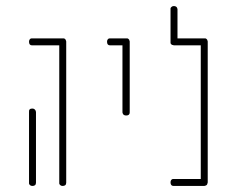

<svg xmlns="http://www.w3.org/2000/svg" viewBox="-20 -859 778 635"><path d="M86 -732H188H191Q193 -732 195 -730L196 -729Q198 -727 198 -725L199 -722V-255Q199 -244 187 -244Q182 -244 179 -247Q176 -250 176 -252V-255V-709H86Q76 -709 76 -721Q76 -726 78.5 -729Q81 -732 84 -732ZM87 -500Q92 -500 95 -497Q98 -494 98 -492L99 -489V-255Q99 -244 87 -244Q82 -244 79 -247Q76 -250 76 -252V-255V-489Q75 -500 87 -500Z M344 -732H397H398H401Q403 -732 405 -730L406 -729Q408 -727 408 -725L409 -722V-721V-487Q409 -477 397 -477Q392 -477 389 -479.5Q386 -482 386 -484L385 -487V-709H344Q334 -709 334 -721Q334 -726 336.5 -729Q339 -732 342 -732Z M566 -832 567 -829V-732H656H659Q661 -732 663 -730L664 -729Q666 -727 666 -725L667 -722V-256V-255Q666 -254 666 -252Q666 -250 664 -248V-247H663Q661 -245 659 -245L656 -244H655H554Q544 -244 544 -256Q544 -261 546.5 -264Q549 -267 552 -267H554H644V-709H554Q554 -710 552 -710Q549 -710 547 -712L546 -713Q544 -715 544 -717V-720V-829Q544 -830 544 -831.5Q544 -833 547 -836Q550 -839 555 -839Q560 -839 563 -836.5Q566 -834 566 -832Z"/></svg>

Font: Sticks
Style: Regular
Weight: 400
Version: Version 1.1